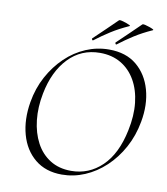

<svg xmlns="http://www.w3.org/2000/svg" viewBox="-88 -862 825 947"><g transform="rotate(10 325.0 -388.0)"><path d="M285 12Q204 12 150.5 -32Q97 -76 76.5 -150Q56 -224 71 -313Q83 -384 115 -443Q147 -502 192.5 -545.5Q238 -589 293.5 -612.5Q349 -636 409 -636Q494 -636 547.5 -591.5Q601 -547 621.5 -473.5Q642 -400 626 -313Q613 -241 580.5 -181.5Q548 -122 501.5 -78.5Q455 -35 399.5 -11.5Q344 12 285 12ZM327 -14Q416 -14 481 -76.5Q546 -139 571 -260Q587 -335 580 -399Q573 -463 545.5 -511Q518 -559 473 -585.5Q428 -612 368 -612Q274 -612 210.5 -545.5Q147 -479 125 -366Q111 -295 118 -231.5Q125 -168 151 -119Q177 -70 221.5 -42Q266 -14 327 -14ZM323 -667Q319 -665 317 -670.5Q315 -676 318 -677Q349 -706 376 -732.5Q403 -759 432 -787Q435 -789 445.5 -786.5Q456 -784 467.5 -780Q479 -776 485.5 -772.5Q492 -769 487 -767Q438 -745 399.5 -720.5Q361 -696 323 -667ZM440 -667Q436 -665 434 -670.5Q432 -676 435 -677Q466 -706 493 -732.5Q520 -759 549 -787Q552 -789 562.5 -786.5Q573 -784 584.5 -780Q596 -776 602.5 -772.5Q609 -769 604 -767Q555 -745 516.5 -720.5Q478 -696 440 -667Z"/></g></svg>

Font: Cormorant Garamond Light
Style: Italic
Weight: 300
Italic angle: -10°
Designer: Christian Thalmann (Catharsis Fonts)
Foundry: Catharsis Fonts
Version: Version 4.001